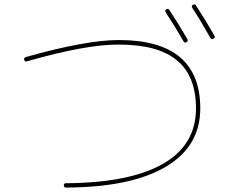

<svg xmlns="http://www.w3.org/2000/svg" viewBox="-20 -842 1040 872"><path d="M813.5 -654.3Q780.3 -712.9 732.4 -786.1Q727.5 -794.9 735.4 -799.8Q744.1 -804.7 749 -796.9Q795.9 -725.6 831.1 -664.1Q835.9 -655.3 827.1 -650.4Q818.4 -645.5 813.5 -654.3ZM935.5 -669.9Q885.7 -757.8 853.5 -805.7Q847.7 -814.5 856.4 -820.3Q865.2 -825.2 870.1 -817.4Q918 -743.2 954.1 -679.7Q959 -670.9 949.7 -666Q940.4 -661.1 935.5 -669.9ZM102.5 -563.5Q92.8 -560.5 89.8 -570.3Q86.9 -579.1 97.7 -583Q371.1 -660.2 519.5 -660.2Q889.6 -660.2 889.6 -349.6Q889.6 -176.8 731.9 -84Q574.2 8.8 279.3 9.8Q270.5 9.8 270 0Q269.5 -9.8 279.3 -9.8Q569.3 -11.7 719.7 -97.7Q870.1 -183.6 870.1 -349.6Q870.1 -496.1 783.7 -567.9Q697.3 -639.6 519.5 -639.6Q372.1 -640.6 102.5 -563.5Z"/></svg>

Font: Rounded-X Mgen+ 1m thin
Style: Regular
Weight: 100
Designer: [Source Han Sans]
Ryoko NISHIZUKA  (kana & ideographs); Paul D. Hunt (Latin, Greek & Cyrillic); Wenlong ZHANG  (bopomofo
Version: Version 1.059.20150602